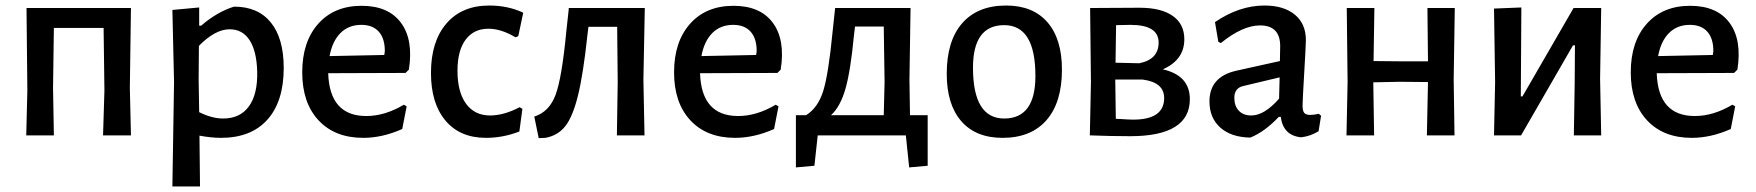

<svg xmlns="http://www.w3.org/2000/svg" viewBox="-20 -490 6355 695"><path d="M75 0 79 -162 76 -461H454L450 -172L454 0H353L358 -162L355 -389H175L172 -172L175 0Z M701 -463V-397H708Q766 -447 827 -466Q914 -466 960.5 -408.5Q1007 -351 1007 -244Q1007 -123 948 -57Q889 9 780 9Q745 9 702 1L704 185H604L610 -193L604 -454ZM699 -202 701 -84Q747 -61 788 -61Q849 -61 881 -105Q913 -149 911 -231Q909 -305 883.5 -344.5Q858 -384 811 -384Q759 -384 700 -324Z M1295 9Q1192 9 1133 -54.5Q1074 -118 1074 -228Q1074 -339 1132 -404Q1190 -469 1289 -469Q1386 -469 1431.5 -407.5Q1477 -346 1460 -238L1448 -226L1168 -225Q1173 -70 1306 -70Q1373 -70 1442 -111L1452 -105L1436 -23Q1364 9 1295 9ZM1288 -400Q1242 -400 1212.5 -370.5Q1183 -341 1173 -287L1371 -291L1373 -305Q1373 -351 1351 -375.5Q1329 -400 1288 -400Z M1751 -470Q1819 -470 1874 -444L1856 -359L1846 -355Q1794 -386 1748 -386Q1695 -386 1665.5 -346.5Q1636 -307 1636 -234Q1636 -157 1667 -114.5Q1698 -72 1754 -72Q1804 -72 1861 -102L1871 -96L1860 -14Q1801 9 1739 9Q1645 9 1592.5 -53.5Q1540 -116 1540 -226Q1540 -340 1596 -405Q1652 -470 1751 -470Z M1930 10 1914 -68Q1968 -85 1991 -146.5Q2014 -208 2030 -377L2039 -459L2038 -461H2314L2309 -202L2313 0H2213L2216 -193L2214 -393H2110L2106 -360Q2091 -220 2072 -143.5Q2053 -67 2026 -33Q1999 1 1954 9Z M2641 9Q2538 9 2479 -54.5Q2420 -118 2420 -228Q2420 -339 2478 -404Q2536 -469 2635 -469Q2732 -469 2777.5 -407.5Q2823 -346 2806 -238L2794 -226L2514 -225Q2519 -70 2652 -70Q2719 -70 2788 -111L2798 -105L2782 -23Q2710 9 2641 9ZM2634 -400Q2588 -400 2558.5 -370.5Q2529 -341 2519 -287L2717 -291L2719 -305Q2719 -351 2697 -375.5Q2675 -400 2634 -400Z M2861 116V-73H2898Q2941 -100 2960 -161Q2979 -222 2994 -377L3003 -461H3276L3272 -202L3274 -73H3338V110L3271 116L3259 0H2940L2928 110ZM3071 -361Q3059 -234 3040.5 -169Q3022 -104 2988 -73H3179L3182 -193L3179 -394H3075Z M3622 -470Q3719 -470 3771.5 -409.5Q3824 -349 3824 -238Q3824 -119 3768 -55Q3712 9 3609 9Q3512 9 3459.5 -51.5Q3407 -112 3407 -223Q3407 -342 3463 -406Q3519 -470 3622 -470ZM3502 -245Q3502 -61 3615 -61Q3728 -61 3728 -215Q3728 -399 3615 -399Q3502 -399 3502 -245Z M3925 0 3929 -193 3926 -461 4105 -462Q4183 -462 4225 -432.5Q4267 -403 4267 -348Q4267 -273 4189 -239Q4287 -217 4287 -131Q4287 3 4071 3Q4002 3 3925 0ZM4072 -400Q4064 -400 4047 -399.5Q4030 -399 4020 -399L4018 -263L4104 -261Q4174 -275 4174 -336Q4174 -400 4072 -400ZM4116 -202H4017L4019 -60Q4026 -60 4039.5 -59Q4053 -58 4063.5 -57.5Q4074 -57 4082 -57Q4194 -57 4194 -135Q4194 -192 4116 -202Z M4557 -470Q4627 -470 4667 -437Q4707 -404 4707 -345Q4707 -327 4701 -226Q4695 -125 4695 -108Q4695 -89 4701 -81.5Q4707 -74 4723 -74Q4734 -74 4754 -78L4762 -71L4753 -15Q4724 3 4690 7Q4625 1 4616 -67H4609Q4558 -13 4506 8Q4437 7 4397.5 -28Q4358 -63 4358 -123Q4358 -212 4455 -234L4613 -269L4614 -323Q4614 -398 4541 -398Q4478 -398 4399 -334L4390 -339L4378 -410Q4466 -470 4557 -470ZM4612 -210 4482 -179Q4448 -172 4448 -136Q4448 -106 4464.5 -89Q4481 -72 4509 -72Q4557 -72 4610 -133Z M4854 0 4858 -193 4855 -461H4955L4952 -269L5051 -268H5149L5147 -461H5246L5242 -202L5245 0H5145L5149 -193L5047 -194L4951 -192L4954 0Z M5388 0 5392 -193 5388 -459 5487 -463 5485 -141H5491L5676 -461H5776L5772 -205L5776 0H5677L5680 -186L5681 -326H5674L5486 0Z M6104 9Q6001 9 5942 -54.5Q5883 -118 5883 -228Q5883 -339 5941 -404Q5999 -469 6098 -469Q6195 -469 6240.5 -407.5Q6286 -346 6269 -238L6257 -226L5977 -225Q5982 -70 6115 -70Q6182 -70 6251 -111L6261 -105L6245 -23Q6173 9 6104 9ZM6097 -400Q6051 -400 6021.5 -370.5Q5992 -341 5982 -287L6180 -291L6182 -305Q6182 -351 6160 -375.5Q6138 -400 6097 -400Z"/></svg>

Font: Alegreya Sans Medium
Style: Regular
Weight: 500
Designer: Juan Pablo del Peral
Foundry: Huerta Tipografica
Version: Version 2.007